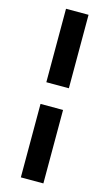

<svg xmlns="http://www.w3.org/2000/svg" viewBox="-149 -841 634 1111"><g transform="rotate(15 167.5 -285.0)"><path d="M100 -350V-790H235V-350ZM100 220V-220H235V220Z"/></g></svg>

Font: Figtree Light Black
Style: Regular
Weight: 900
Version: Version 2.000